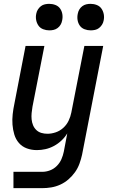

<svg xmlns="http://www.w3.org/2000/svg" viewBox="-20 -769 590 999"><path d="M199 210H50V125H200Q220 125 240 117.5Q260 110 275.5 94.5Q291 79 299.5 59.5Q308 40 312 20L330 -75Q318 -55 300 -38Q282 -21 260.5 -9.5Q239 2 216.5 7Q194 12 172 12Q144 12 119.5 3Q95 -6 78.5 -25Q62 -44 54.5 -69Q47 -94 45 -120.5Q43 -147 46 -174.5Q49 -202 55 -230L113 -530H211L149 -214Q146 -197 144.5 -180.5Q143 -164 144.5 -148Q146 -132 152 -117.5Q158 -103 169 -92.5Q180 -82 195 -77.5Q210 -73 227 -73Q248 -73 270 -80.5Q292 -88 309.5 -104Q327 -120 337 -141Q347 -162 351 -183L419 -530H517L407 36Q402 59 393.5 82.5Q385 106 370.5 126.5Q356 147 336.5 164Q317 181 294 191.5Q271 202 247 206Q223 210 199 210ZM452 -611Q435 -611 419.5 -617Q404 -623 395 -636Q386 -649 383.5 -665.5Q381 -682 385 -699Q387 -710 393 -720Q399 -730 408.5 -737Q418 -744 429 -746.5Q440 -749 451 -749Q468 -749 483.5 -743Q499 -737 508 -724Q517 -711 520 -694.5Q523 -678 519 -661Q517 -650 510.5 -640Q504 -630 495 -623Q486 -616 474.5 -613.5Q463 -611 452 -611ZM237 -611Q220 -611 204.5 -617Q189 -623 180 -636Q171 -649 168 -665.5Q165 -682 169 -699Q171 -710 177.5 -720Q184 -730 193 -737Q202 -744 213.5 -746.5Q225 -749 236 -749Q253 -749 268.5 -743Q284 -737 293 -724Q302 -711 304.5 -694.5Q307 -678 303 -661Q301 -650 295 -640Q289 -630 279.5 -623Q270 -616 259 -613.5Q248 -611 237 -611Z"/></svg>

Font: Lode Dark Term
Style: Bold Italic
Weight: 700
Italic angle: -11°
Monospace: yes
Designer: Belleve Invis
Foundry: Belleve Invis
Version: Version 29.2.0